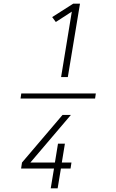

<svg xmlns="http://www.w3.org/2000/svg" viewBox="-20 -868 640 1056"><path d="M93 -326 97 -354H507L503 -326ZM316 -444 375 -804 287 -747 267 -774 383 -848H420L353 -444ZM259 168 277 59H96L101 26L324 -236H370L147 26H282L299 -78H337L320 26H373L368 59H315L297 168Z"/></svg>

Font: Iosevka XLt Ex Obl
Style: Regular
Weight: 200
Width: 7
Italic angle: -9°
Monospace: yes
Designer: Belleve Invis
Foundry: Belleve Invis
Version: Version 32.5.0; ttfautohint (v1.8.4)